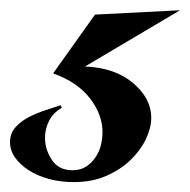

<svg xmlns="http://www.w3.org/2000/svg" viewBox="-60 -48 380 384"><path d="M87.5 316.2Q61.2 316.2 38.1 310Q15 303.8 -2.5 292.5Q-20 281.2 -30 266.9Q-40 252.5 -40 236.2Q-40 218.8 -28.8 206.2Q-17.5 193.8 -1.2 185.6Q15 177.5 32.5 171.9Q50 166.2 61.2 162.5L63.8 167.5Q46.2 177.5 38.1 193.8Q30 210 30 227.5Q30 251.2 43.8 271.9Q57.5 292.5 85 292.5Q101.2 292.5 112.5 285Q123.8 277.5 131.2 266.2Q138.8 255 141.9 241.9Q145 228.8 145 216.2Q145 181.2 120 148.8Q95 116.2 46.2 98.8L130 -18.8L300 -27.5L110 85Q170 87.5 206.2 118.1Q242.5 148.8 242.5 187.5Q242.5 207.5 231.9 230Q221.2 252.5 201.2 271.9Q181.2 291.2 152.5 303.8Q123.8 316.2 87.5 316.2Z"/></svg>

Font: Equateur
Style: Regular
Weight: 400
Designer: Ange Degheest & Eugénie Bidaut
Foundry: Velvetyne Type Foundry
Version: Version 1.000;FEAKit 1.0